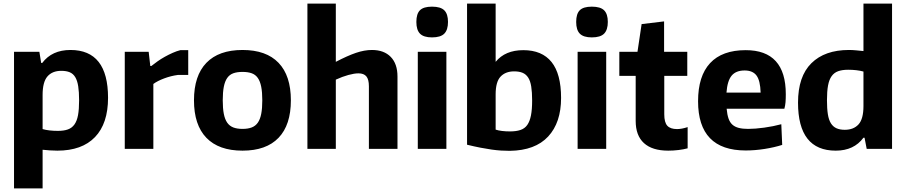

<svg xmlns="http://www.w3.org/2000/svg" viewBox="-20 -828 5040 1068"><path d="M58 -540H199L209 -478H215Q269 -550 372 -550Q581 -550 581 -284Q581 -141 508.5 -65.5Q436 10 299 10Q278 10 257.5 8.5Q237 7 217 5V220H58ZM302 -100Q335 -100 357.5 -108Q380 -116 394 -135.5Q408 -155 414 -187.5Q420 -220 420 -270Q420 -317 415 -348.5Q410 -380 398.5 -399Q387 -418 368 -426Q349 -434 321 -434Q271 -434 244 -403Q217 -372 217 -300V-110Q234 -105 256 -102.5Q278 -100 302 -100Z M674 -540H807L816 -461H822Q837 -473 856 -486.5Q875 -500 896.5 -512Q918 -524 940.5 -534Q963 -544 983 -549H1027V-411H969Q931 -406 893.5 -392Q856 -378 833 -361V0H674Z M1329 10Q1197 10 1128 -61.5Q1059 -133 1059 -270Q1059 -407 1128 -478.5Q1197 -550 1329 -550Q1461 -550 1529.5 -478.5Q1598 -407 1598 -270Q1598 -133 1529.5 -61.5Q1461 10 1329 10ZM1329 -111Q1359 -111 1380 -119Q1401 -127 1414 -145.5Q1427 -164 1433 -194.5Q1439 -225 1439 -270Q1439 -315 1433 -345.5Q1427 -376 1414 -394.5Q1401 -413 1380 -420.5Q1359 -428 1329 -428Q1299 -428 1278 -420.5Q1257 -413 1244 -394.5Q1231 -376 1225 -345.5Q1219 -315 1219 -270Q1219 -225 1225 -194.5Q1231 -164 1244 -145.5Q1257 -127 1278 -119Q1299 -111 1329 -111Z M1690 -808H1848V-484Q1913 -518 1960 -534Q2007 -550 2049 -550Q2116 -550 2153.5 -511.5Q2191 -473 2191 -402V0H2032V-348Q2032 -386 2018 -403Q2004 -420 1974 -420Q1951 -420 1918 -411Q1885 -402 1848 -385V0H1690Z M2383 -620Q2337 -620 2316.5 -640.5Q2296 -661 2296 -706Q2296 -751 2316 -771Q2336 -791 2383 -791Q2431 -791 2451.5 -770.5Q2472 -750 2472 -706Q2472 -662 2451.5 -641Q2431 -620 2383 -620ZM2304 -540H2463V0H2304Z M2816 11Q2792 11 2767.5 9.5Q2743 8 2714.5 4Q2686 0 2652.5 -6.5Q2619 -13 2578 -23V-808H2737V-484Q2790 -549 2891 -549Q2995 -549 3048 -483Q3101 -417 3101 -283Q3101 -146 3029 -68.5Q2957 9 2816 11ZM2817 -97Q2851 -97 2875 -105Q2899 -113 2913 -133Q2927 -153 2933.5 -186Q2940 -219 2940 -269Q2940 -315 2935 -346.5Q2930 -378 2918 -396.5Q2906 -415 2887 -423Q2868 -431 2840 -431Q2792 -431 2764.5 -402Q2737 -373 2737 -303V-107Q2752 -102 2772.5 -99.5Q2793 -97 2817 -97Z M3272 -620Q3226 -620 3205.5 -640.5Q3185 -661 3185 -706Q3185 -751 3205 -771Q3225 -791 3272 -791Q3320 -791 3340.5 -770.5Q3361 -750 3361 -706Q3361 -662 3340.5 -641Q3320 -620 3272 -620ZM3193 -540H3352V0H3193Z M3697 10Q3608 10 3562 -32Q3516 -74 3516 -155V-406H3425V-540H3526L3549 -694L3674 -709V-540H3803V-406H3675V-192Q3675 -147 3692 -128.5Q3709 -110 3746 -110Q3772 -110 3805 -121V-3Q3783 3 3754.5 6.5Q3726 10 3697 10Z M4128 9Q3863 9 3863 -265Q3863 -405 3930 -477Q3997 -549 4128 -549Q4351 -549 4351 -304Q4351 -278 4349.5 -259.5Q4348 -241 4343 -223H4022Q4025 -190 4032.5 -168.5Q4040 -147 4054 -134.5Q4068 -122 4089.5 -116.5Q4111 -111 4141 -111Q4180 -111 4231 -118Q4282 -125 4326 -137L4331 -22Q4287 -8 4233 0.5Q4179 9 4128 9ZM4122 -436Q4074 -436 4050 -407.5Q4026 -379 4021 -313H4211Q4209 -380 4188 -408Q4167 -436 4122 -436Z M4629 10Q4419 10 4419 -257Q4419 -403 4493.5 -476.5Q4568 -550 4702 -550Q4722 -550 4742 -548Q4762 -546 4783 -544V-808H4942V0H4801L4789 -62H4783Q4730 10 4629 10ZM4679 -106Q4728 -106 4755.5 -136Q4783 -166 4783 -238V-430Q4765 -435 4743.5 -437.5Q4722 -440 4698 -440Q4665 -440 4642.5 -432Q4620 -424 4606 -404.5Q4592 -385 4586 -352.5Q4580 -320 4580 -271Q4580 -224 4585 -192.5Q4590 -161 4602 -142Q4614 -123 4633 -114.5Q4652 -106 4679 -106Z"/></svg>

Font: Encode Sans Narrow
Style: Bold
Weight: 700
Designer: Pablo Impallari, Andres Torresi
Foundry: Pablo Impallari, Andres Torresi
Version: Version 1.000; ttfautohint (v1.00) -l 8 -r 50 -G 200 -x 14 -